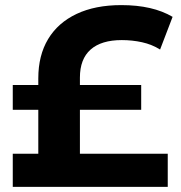

<svg xmlns="http://www.w3.org/2000/svg" viewBox="-20 -732 708 752"><path d="M30 0V-130H130V-302H30V-399H130V-425Q130 -515 168.5 -579Q207 -643 280 -677.5Q353 -712 455 -712Q517 -712 567 -700.5Q617 -689 656 -666L607 -538Q575 -558 536.5 -566.5Q498 -575 457 -575Q377 -575 335 -538Q293 -501 293 -428V-399H533V-302H293V-130H637V0Z"/></svg>

Font: Montserrat Z
Style: Bold
Weight: 700
Designer: Julieta Ulanovsky
Foundry: Julieta Ulanovsky
Version: Version 8.000